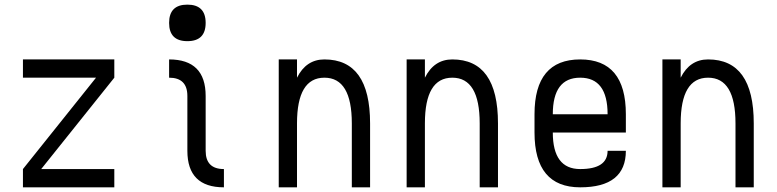

<svg xmlns="http://www.w3.org/2000/svg" viewBox="-20 -801 3321 821"><path d="M78.1 0V-78.1L390.6 -468.8H78.1V-546.9H468.8V-468.8L156.2 -78.1H468.8V0Z M703.1 -468.8V-546.9Q859.4 -546.9 859.4 -390.6V-156.2Q859.4 -78.1 937.5 -78.1V0Q781.2 0 781.2 -156.2V-390.6Q781.2 -468.8 703.1 -468.8ZM703.1 -703.1Q703.1 -781.2 781.2 -781.2Q859.4 -781.2 859.4 -703.1Q859.4 -625 781.2 -625Q703.1 -625 703.1 -703.1Z M1171.9 0V-546.9H1250V-468.8Q1289.1 -546.9 1367.2 -546.9Q1562.5 -546.9 1562.5 -273.4V0H1484.4V-273.4Q1484.4 -468.8 1367.2 -468.8Q1250 -468.8 1250 -273.4V0Z M1718.8 0V-546.9H1796.9V-468.8Q1835.9 -546.9 1914.1 -546.9Q2109.4 -546.9 2109.4 -273.4V0H2031.2V-273.4Q2031.2 -468.8 1914.1 -468.8Q1796.9 -468.8 1796.9 -273.4V0Z M2265.6 -234.4V-312.5Q2265.6 -546.9 2460.9 -546.9Q2656.2 -546.9 2656.2 -312.5V-234.4H2343.8Q2343.8 -78.1 2460.9 -78.1Q2578.1 -78.1 2578.1 -156.2H2656.2Q2656.2 0 2460.9 0Q2265.6 0 2265.6 -234.4ZM2343.8 -312.5H2578.1Q2578.1 -468.8 2460.9 -468.8Q2343.8 -468.8 2343.8 -312.5Z M2812.5 0V-546.9H2890.6V-468.8Q2929.7 -546.9 3007.8 -546.9Q3203.1 -546.9 3203.1 -273.4V0H3125V-273.4Q3125 -468.8 3007.8 -468.8Q2890.6 -468.8 2890.6 -273.4V0Z"/></svg>

Font: Luculent
Style: Regular
Weight: 400
Monospace: yes
Designer: Andrew Kensler
Version: Version 1.0.0-845fa02f9341